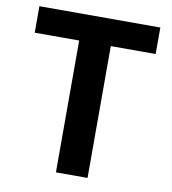

<svg xmlns="http://www.w3.org/2000/svg" viewBox="-83 -813 791 885"><g transform="rotate(10 312.5 -370.5)"><path d="M238 0H386V-617H596V-741H30V-617H238Z"/></g></svg>

Font: DAIFUKU Sans JP
Style: Bold
Weight: 700
Designer: Original font ‘Source Han Sans JP’ : Ryoko NISHIZUKA  (kana, bopomofo & ideographs); Paul D. Hunt (Latin, Greek & Cyrill
Foundry: Daifuku
Version: Version 1.001